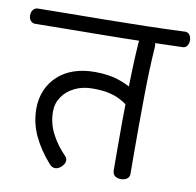

<svg xmlns="http://www.w3.org/2000/svg" viewBox="-129 -850 974 954"><g transform="rotate(10 358.0 -373.0)"><path d="M210 17Q200 17 193 12.5Q186 8 180 1Q129 -56 98 -121Q67 -186 67 -259Q67 -309 85 -351.5Q103 -394 137 -425Q169 -455 216 -471.5Q263 -488 322 -488Q390 -488 439.5 -472Q489 -456 524 -432Q537 -425 541 -411.5Q545 -398 540 -383Q538 -369 529 -360Q520 -351 506 -352Q487 -366 464 -378Q441 -390 408.5 -397.5Q376 -405 326 -405Q275 -405 235.5 -385.5Q196 -366 173.5 -333Q151 -300 151 -259Q151 -201 177 -149.5Q203 -98 246 -54Q251 -49 254.5 -43.5Q258 -38 258 -30Q258 -19 250.5 -8Q243 3 232 10Q221 17 210 17ZM539 14Q520 13 509.5 4Q499 -5 499 -26Q499 -75 498.5 -136.5Q498 -198 498.5 -267Q499 -336 500 -406.5Q501 -477 503.5 -544Q506 -611 510 -668Q511 -686 523.5 -698.5Q536 -711 552 -711Q571 -711 583 -696.5Q595 -682 594 -664Q590 -607 587.5 -540.5Q585 -474 584.5 -403Q584 -332 583.5 -263Q583 -194 583.5 -131.5Q584 -69 584 -20Q584 -3 571.5 5.5Q559 14 539 14ZM-10 -672Q-24 -671 -34 -681.5Q-44 -692 -44 -710Q-44 -726 -35.5 -737Q-27 -748 -13 -749Q54 -750 143.5 -751Q233 -752 333.5 -753Q434 -754 536 -756.5Q638 -759 729 -763Q744 -763 752 -751.5Q760 -740 760 -724Q760 -708 752 -696.5Q744 -685 729 -685Q638 -682 536.5 -679.5Q435 -677 335 -676Q235 -675 146 -674Q57 -673 -10 -672Z"/></g></svg>

Font: Playpen Sans Deva
Style: Regular
Weight: 400
Designer: Pooja Saxena, Gunjan Panchal, Laura Meseguer, Veronika Burian, José Scaglione
Foundry: TypeTogether
Version: Version 2.000